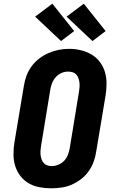

<svg xmlns="http://www.w3.org/2000/svg" viewBox="-20 -1010 640 1038"><path d="M256 8Q224 8 192.5 2Q161 -4 134.5 -19.5Q108 -35 89.5 -59.5Q71 -84 62 -113.5Q53 -143 53 -175.5Q53 -208 58 -240L109 -545Q113 -573 123 -600Q133 -627 150.5 -651Q168 -675 192 -693.5Q216 -712 243 -723.5Q270 -735 297.5 -740.5Q325 -746 354 -746Q386 -746 417 -738.5Q448 -731 474.5 -715.5Q501 -700 519.5 -675.5Q538 -651 547 -621.5Q556 -592 556 -559.5Q556 -527 551 -495L500 -190Q496 -162 486 -135Q476 -108 459 -84Q442 -60 418 -41.5Q394 -23 367 -11.5Q340 0 312 4Q284 8 256 8ZM259 -112Q277 -112 295.5 -119.5Q314 -127 327 -141Q340 -155 347 -173Q354 -191 357 -209L407 -514Q409 -527 410 -539.5Q411 -552 409.5 -564Q408 -576 404 -587.5Q400 -599 392 -607.5Q384 -616 372.5 -619.5Q361 -623 348 -623Q330 -623 312.5 -615.5Q295 -608 282 -593.5Q269 -579 262 -561.5Q255 -544 252 -526L202 -221Q200 -208 199 -195.5Q198 -183 199.5 -171Q201 -159 205 -148Q209 -137 216.5 -128.5Q224 -120 235.5 -116Q247 -112 259 -112ZM480 -788 340 -920 433 -990 551 -842ZM310 -788 170 -920 263 -990 381 -842Z"/></svg>

Font: Iosevka Curly Slab HvExObl
Style: Regular
Weight: 900
Width: 7
Italic angle: -9°
Monospace: yes
Designer: Belleve Invis
Foundry: Belleve Invis
Version: Version 11.1.0; ttfautohint (v1.8.3)